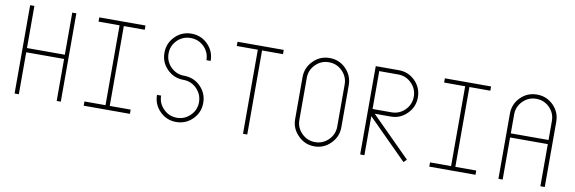

<svg xmlns="http://www.w3.org/2000/svg" viewBox="-49 -1048 4275 1428"><g transform="rotate(10 2088.0 -333.5)"><path d="M436 -667V0H405V-317H119V0H87V-667H119V-349H405V-667Z M800 -635V-32H958V0H609V-32H768V-635H609V-667H958V-635Z M1183 -51Q1132 -102 1132 -174H1163Q1163 -116 1205 -74Q1247 -32 1306 -32Q1365 -32 1407 -74Q1449 -115 1449 -174Q1449 -233 1407 -276Q1365 -318 1306 -318Q1234 -318 1183 -369Q1132 -419 1132 -492Q1132 -565 1183 -616Q1234 -667 1306 -667Q1379 -667 1430 -616Q1481 -565 1481 -492H1449Q1449 -551 1407 -593Q1365 -634 1306 -634Q1247 -634 1205 -593Q1163 -551 1163 -492Q1163 -433 1205 -391Q1247 -349 1306 -349Q1379 -349 1430 -298Q1481 -247 1481 -174Q1481 -102 1430 -51Q1379 0 1306 0Q1234 0 1183 -51Z M2002 -667V-635H1844V0H1812V-635H1653V-667Z M2473 -616Q2524 -564 2524 -492V-175Q2524 -103 2473 -52Q2422 0 2350 0Q2278 0 2227 -52Q2175 -103 2175 -175V-492Q2175 -564 2227 -616Q2278 -667 2350 -667Q2422 -667 2473 -616ZM2493 -492Q2493 -551 2451 -593Q2409 -635 2350 -635Q2291 -635 2249 -593Q2207 -551 2207 -492V-175Q2207 -116 2249 -74Q2291 -32 2350 -32Q2409 -32 2451 -74Q2493 -116 2493 -175Z M3046 -22 3024 0 2729 -295V0H2697V-667H2872Q2944 -667 2995 -616Q3046 -564 3046 -492Q3046 -420 2995 -369Q2944 -317 2872 -317H2751ZM2729 -349H2872Q2931 -349 2973 -391Q3015 -433 3015 -492Q3015 -551 2973 -593Q2931 -635 2872 -635H2729Z M3410 -635V-32H3568V0H3219V-32H3378V-635H3219V-667H3568V-635Z M4040 -616Q4091 -565 4091 -492V0H4058V-318H3773V0H3741V-492Q3741 -565 3792 -616Q3843 -667 3916 -667Q3989 -667 4040 -616ZM4058 -492Q4058 -551 4017 -593Q3975 -635 3916 -635Q3857 -635 3815 -593Q3773 -551 3773 -492V-349H4058Z"/></g></svg>

Font: Zector
Style: Regular
Weight: 400
Designer: GGBot
Version: 0.72